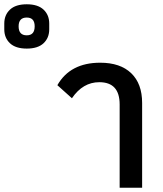

<svg xmlns="http://www.w3.org/2000/svg" viewBox="-260 -877 762 897"><path d="M-240 -740V-767Q-240 -807 -213.5 -832Q-187 -857 -135 -857Q-83 -857 -56.5 -832Q-30 -807 -30 -767V-740Q-30 -700 -56.5 -675Q-83 -650 -135 -650Q-187 -650 -213.5 -675Q-240 -700 -240 -740ZM-135 -712Q-98 -712 -98 -754Q-98 -795 -135 -795Q-173 -795 -173 -754Q-173 -712 -135 -712ZM299 0V-389Q299 -493 204 -493Q127 -493 76 -418L8 -479Q68 -584 208 -584Q302 -584 353 -535Q404 -486 404 -396V0Z"/></svg>

Font: Anuphan Medium
Style: Regular
Weight: 500
Designer: Mike Abbink, Paul van der Laan, Pieter van Rosmalen, Mint Tantisuwanna
Foundry: Bold Monday; Cadson Demak
Version: Version 3.002;hotconv 1.0.109;makeotfexe 2.5.65596